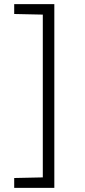

<svg xmlns="http://www.w3.org/2000/svg" viewBox="-20 -763 411 933"><path d="M49 150V102L188 99V-692L49 -695V-743H244V150Z"/></svg>

Font: Saira Expanded Light
Style: Regular
Weight: 300
Width: 7
Designer: Hector Gatti with collaboration of the Omnibus-Type team
Foundry: Omnibus-Type
Version: Version 1.101